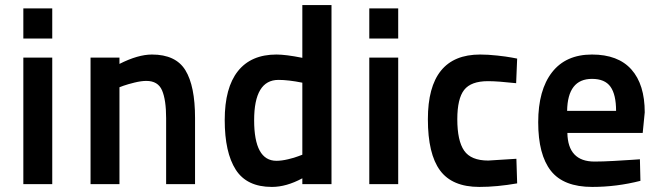

<svg xmlns="http://www.w3.org/2000/svg" viewBox="-20 -726 2604 757"><path d="M72 0V-499H186V0ZM72 -574V-693H186V-574Z M451 0H337V-499H451V-474Q524 -511 579 -511Q673 -511 711 -449Q749 -387 749 -261V0H635V-260Q635 -332 619 -369.5Q603 -407 557 -407Q537 -407 510.5 -400.5Q484 -394 467 -388L451 -382Z M1287 -706V0H1172V-23Q1109 11 1052 11Q953 11 909.5 -57Q866 -125 866 -253Q866 -380 918 -445.5Q970 -511 1070 -511Q1107 -511 1172 -498V-706ZM1070 -92Q1090 -92 1115.5 -98Q1141 -104 1156 -110L1172 -116V-400Q1117 -411 1078 -411Q982 -411 982 -252Q982 -92 1070 -92Z M1436 0V-499H1550V0ZM1436 -574V-693H1550V-574Z M1873 -511Q1904 -511 1940.5 -507Q1977 -503 1998 -499L2019 -495L2015 -398Q1942 -406 1904 -406Q1837 -406 1810 -371.5Q1783 -337 1783 -256Q1783 -171 1810 -132Q1837 -93 1905 -93L2016 -100L2019 -3Q1939 11 1870 11Q1763 11 1715 -54Q1667 -119 1667 -256Q1667 -511 1873 -511Z M2324 -89Q2356 -89 2400.5 -91.5Q2445 -94 2474 -96L2503 -98L2505 -13Q2411 11 2315 11Q2202 11 2152 -52.5Q2102 -116 2102 -244Q2102 -371 2156.5 -441Q2211 -511 2314 -511Q2417 -511 2469.5 -452Q2522 -393 2522 -283L2514 -202H2217Q2219 -89 2324 -89ZM2216 -289H2409Q2409 -353 2387 -384Q2365 -415 2314 -415Q2218 -415 2216 -289Z"/></svg>

Font: TypoPRO Titillium Maps
Style: 800 wt
Weight: 800
Designer: Campivisivi
Foundry: Accademia di Belle Arti di Urbino and students of MA course of Visual design
Version: Version 001.001